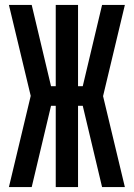

<svg xmlns="http://www.w3.org/2000/svg" viewBox="-20 -755 540 775"><path d="M108 0H16L104 -368L16 -735H108L186 -407H205V-735H295V-407H314L392 -735H484L396 -367L484 0H392L314 -328H295V0H205V-328H186Z"/></svg>

Font: Iosevka Curly Semibold
Style: Regular
Weight: 600
Monospace: yes
Designer: Belleve Invis
Foundry: Belleve Invis
Version: Version 22.1.2; ttfautohint (v1.8.4)